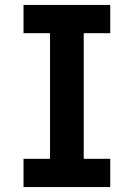

<svg xmlns="http://www.w3.org/2000/svg" viewBox="-20 -755 540 775"><path d="M75 0V-114H182V-621H75V-735H425V-621H318V-114H425V0Z"/></svg>

Font: Iosevka Heavy
Style: Regular
Weight: 900
Monospace: yes
Designer: Belleve Invis
Foundry: Belleve Invis
Version: Version 32.5.0; ttfautohint (v1.8.4)